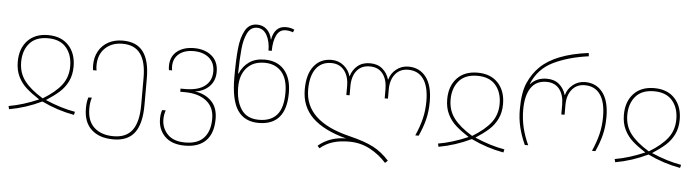

<svg xmlns="http://www.w3.org/2000/svg" viewBox="-55 -1025 5519 1521"><g transform="rotate(5 2704.0 -265.0)"><path d="M30 49Q142 30 267 -24Q205 -64 163.5 -101Q122 -138 97 -189Q72 -240 72 -307Q72 -412 131 -475Q190 -538 294 -538Q398 -538 457 -475Q516 -412 516 -307Q516 -240 491 -189Q466 -138 424.5 -101Q383 -64 321 -24Q446 30 558 49L552 74Q418 50 294 -10Q170 50 36 74ZM489 -307Q489 -398 440 -455.5Q391 -513 294 -513Q197 -513 148 -455.5Q99 -398 99 -307Q99 -221 147 -158Q195 -95 294 -35Q393 -95 441 -158Q489 -221 489 -307Z M642 14Q642 -37 654 -74H682Q669 -40 669 14Q669 113 725.5 164Q782 215 879 215Q980 215 1028 149.5Q1076 84 1076 -52V-266Q1076 -394 1029.5 -457.5Q983 -521 887 -521Q802 -521 749 -470Q696 -419 696 -332Q696 -310 700 -292H672Q669 -310 669 -332Q669 -396 696.5 -444.5Q724 -493 773 -519.5Q822 -546 887 -546Q997 -546 1049.5 -476Q1102 -406 1102 -266V-52Q1102 96 1048 168Q994 240 879 240Q768 240 705 182Q642 124 642 14Z M1234 45Q1234 6 1245 -25H1273Q1261 13 1261 45Q1261 117 1308.5 166Q1356 215 1448 215Q1548 215 1597 161Q1646 107 1646 8Q1646 -83 1582.5 -132.5Q1519 -182 1410 -182H1375V-207H1411Q1515 -207 1568.5 -249Q1622 -291 1622 -364Q1622 -434 1575.5 -473Q1529 -512 1453 -512Q1379 -512 1336 -475.5Q1293 -439 1293 -377Q1293 -360 1296 -345H1271Q1268 -359 1268 -377Q1268 -453 1319.5 -494.5Q1371 -536 1455 -536Q1540 -536 1594.5 -491.5Q1649 -447 1649 -364Q1649 -292 1603.5 -247Q1558 -202 1490 -195Q1571 -184 1622 -133.5Q1673 -83 1673 8Q1673 122 1615.5 181Q1558 240 1448 240Q1344 240 1289 185Q1234 130 1234 45Z M1792 -335Q1792 -474 1801 -563Q1810 -652 1841.5 -708.5Q1873 -765 1936 -765Q1982 -765 2013.5 -735.5Q2045 -706 2054 -657H2056Q2064 -707 2091 -736Q2118 -765 2164 -765Q2204 -765 2233 -750L2223 -729Q2195 -740 2165 -740Q2116 -740 2092.5 -692Q2069 -644 2069 -568H2043Q2043 -642 2015 -691Q1987 -740 1937 -740Q1887 -740 1861.5 -689.5Q1836 -639 1828.5 -562Q1821 -485 1819 -366H1823Q1847 -424 1896 -459Q1945 -494 2019 -494Q2121 -494 2177 -429Q2233 -364 2233 -247Q2233 -119 2178 -54.5Q2123 10 2015 10Q1903 10 1847.5 -71Q1792 -152 1792 -335ZM2206 -247Q2206 -356 2156.5 -412.5Q2107 -469 2020 -469Q1931 -469 1880 -412.5Q1829 -356 1829 -259Q1829 -149 1874 -82Q1919 -15 2015 -15Q2110 -15 2158 -71Q2206 -127 2206 -247Z M2742 95Q2669 95 2613 112.5Q2557 130 2513 168L2496 149Q2587 72 2716 72Q2537 25 2446.5 -62.5Q2356 -150 2356 -287Q2356 -407 2407.5 -472.5Q2459 -538 2547 -538Q2603 -538 2644.5 -504.5Q2686 -471 2699 -422H2701Q2716 -473 2755 -505.5Q2794 -538 2854 -538Q2914 -538 2952.5 -505.5Q2991 -473 3006 -422H3008Q3021 -471 3062.5 -504.5Q3104 -538 3160 -538Q3248 -538 3299.5 -471Q3351 -404 3351 -277Q3351 -199 3335 -134.5Q3319 -70 3287 0H3260Q3292 -72 3308 -137.5Q3324 -203 3324 -277Q3324 -393 3281.5 -453Q3239 -513 3159 -513Q3094 -513 3056.5 -466.5Q3019 -420 3019 -343V-271H2993V-343Q2993 -421 2957 -467Q2921 -513 2854 -513Q2787 -513 2750.5 -467Q2714 -421 2714 -343V-271H2688V-343Q2688 -420 2650.5 -466.5Q2613 -513 2548 -513Q2469 -513 2426 -454.5Q2383 -396 2383 -287Q2383 -36 2739 51Q2863 81 2933 117.5Q3003 154 3061 219L3040 238Q2985 176 2909.5 135.5Q2834 95 2742 95Z M3445 49Q3557 30 3682 -24Q3620 -64 3578.5 -101Q3537 -138 3512 -189Q3487 -240 3487 -307Q3487 -412 3546 -475Q3605 -538 3709 -538Q3813 -538 3872 -475Q3931 -412 3931 -307Q3931 -240 3906 -189Q3881 -138 3839.5 -101Q3798 -64 3736 -24Q3861 30 3973 49L3967 74Q3833 50 3709 -10Q3585 50 3451 74ZM3904 -307Q3904 -398 3855 -455.5Q3806 -513 3709 -513Q3612 -513 3563 -455.5Q3514 -398 3514 -307Q3514 -221 3562 -158Q3610 -95 3709 -35Q3808 -95 3856 -158Q3904 -221 3904 -307Z M4067 -277Q4067 -413 4101.5 -490.5Q4136 -568 4191 -621Q4310 -737 4572 -770L4575 -744Q4413 -722 4296 -665Q4179 -608 4129 -487V-482Q4178 -538 4260 -538Q4320 -538 4358 -505.5Q4396 -473 4411 -422H4413Q4426 -471 4467.5 -504.5Q4509 -538 4565 -538Q4653 -538 4704.5 -471Q4756 -404 4756 -277Q4756 -199 4740 -134.5Q4724 -70 4692 0H4665Q4697 -72 4713 -137.5Q4729 -203 4729 -277Q4729 -393 4686.5 -453Q4644 -513 4564 -513Q4499 -513 4461.5 -466.5Q4424 -420 4424 -343V-266H4398V-343Q4398 -421 4362 -467Q4326 -513 4259 -513Q4177 -513 4135.5 -451.5Q4094 -390 4094 -277Q4094 -204 4110 -136.5Q4126 -69 4158 0H4131Q4100 -68 4083.5 -135Q4067 -202 4067 -277Z M4850 49Q4962 30 5087 -24Q5025 -64 4983.5 -101Q4942 -138 4917 -189Q4892 -240 4892 -307Q4892 -412 4951 -475Q5010 -538 5114 -538Q5218 -538 5277 -475Q5336 -412 5336 -307Q5336 -240 5311 -189Q5286 -138 5244.5 -101Q5203 -64 5141 -24Q5266 30 5378 49L5372 74Q5238 50 5114 -10Q4990 50 4856 74ZM5309 -307Q5309 -398 5260 -455.5Q5211 -513 5114 -513Q5017 -513 4968 -455.5Q4919 -398 4919 -307Q4919 -221 4967 -158Q5015 -95 5114 -35Q5213 -95 5261 -158Q5309 -221 5309 -307Z"/></g></svg>

Font: Noto Sans Georgian Thin
Style: Regular
Weight: 250
Designer: Monotype Design team
Foundry: Monotype Imaging Inc.
Version: Version 1.000